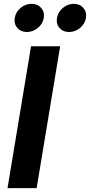

<svg xmlns="http://www.w3.org/2000/svg" viewBox="-20 -965 462 985"><path d="M288.6 -727.5 168 0H18.6L139.2 -727.5ZM334.5 -800.8Q303.2 -800.8 285.2 -821.8Q267.1 -842.8 272.5 -873Q277.3 -903.3 302.5 -924.3Q327.6 -945.3 358.4 -945.3Q389.6 -945.3 407.7 -924.3Q425.8 -903.3 420.9 -873Q416 -842.8 390.9 -821.8Q365.7 -800.8 334.5 -800.8ZM117.7 -800.8Q86.9 -800.8 68.8 -821.8Q50.8 -842.8 55.7 -873Q60.5 -903.3 85.7 -924.3Q110.8 -945.3 142.1 -945.3Q173.3 -945.3 191.4 -924.3Q209.5 -903.3 204.6 -873Q199.7 -842.8 174.3 -821.8Q148.9 -800.8 117.7 -800.8Z"/></svg>

Font: Inter 18pt
Style: Bold Italic
Weight: 700
Italic angle: -9.3988°
Designer: Rasmus Andersson
Foundry: rsms
Version: Version 4.001;git-66647c0bb